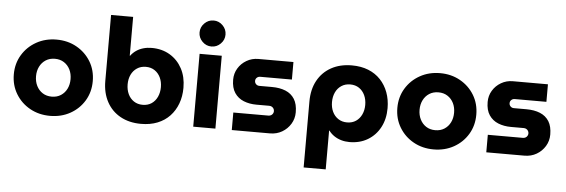

<svg xmlns="http://www.w3.org/2000/svg" viewBox="-57 -942 3965 1346"><g transform="rotate(5 1926.0 -268.5)"><path d="M311.7 12Q233 12 170.2 -23Q107.3 -58 70.5 -119Q33.7 -179.9 33.7 -256.3Q33.7 -332.7 70.5 -393.5Q107.3 -454.3 170.3 -489.5Q233.3 -524.7 312 -524.7Q390.7 -524.7 453.3 -489.5Q516 -454.3 552.7 -393.8Q589.3 -333.3 589.3 -256.1Q589.3 -179.7 552.7 -118.8Q516 -58 453.2 -23Q390.3 12 311.7 12ZM311.6 -123.3Q348.7 -123.3 376 -141Q403.3 -158.7 418.2 -188.8Q433 -218.8 433 -256.6Q433 -294.3 418.2 -324.3Q403.3 -354.3 376 -372Q348.7 -389.7 311.7 -389.7Q274.7 -389.7 247.3 -372Q220 -354.4 205 -324.4Q190 -294.5 190 -256.7Q190 -219 205 -188.9Q220 -158.7 247.3 -141Q274.6 -123.3 311.6 -123.3Z M951.7 12.3Q868.7 12.3 806.7 -22Q744.7 -56.3 710.7 -119Q676.7 -181.7 676.7 -266V-730H832V-457H834.7Q850.3 -478.3 872.7 -493.7Q895 -509 922.7 -516.8Q950.3 -524.7 980.7 -524.7Q1053.7 -524.7 1109 -491.7Q1164.3 -458.7 1195.5 -400.7Q1226.7 -342.7 1226.7 -265.3Q1226.7 -204.7 1207.8 -154Q1189 -103.3 1153.7 -65.8Q1118.3 -28.3 1067.5 -8Q1016.7 12.3 951.7 12.3ZM951.7 -121.7Q988 -121.7 1014.2 -139.3Q1040.3 -157 1054.5 -187.5Q1068.7 -218 1068.7 -256Q1068.7 -293.7 1054.5 -323.7Q1040.3 -353.7 1014.2 -371.3Q988 -389 951.7 -389Q916.3 -389 889.7 -371.3Q863 -353.7 848.8 -323.7Q834.7 -293.7 834.7 -256Q834.7 -218 848.8 -187.5Q863 -157 889.7 -139.3Q916.3 -121.7 951.7 -121.7Z M1318.7 0V-512.7H1474.7V0ZM1396.7 -571Q1359.3 -571 1332.3 -598.2Q1305.3 -625.3 1305.3 -662.3Q1305.3 -699.7 1332.3 -726.8Q1359.3 -754 1396.7 -754Q1434 -754 1461 -726.8Q1488 -699.7 1488 -662.3Q1488 -625.3 1461 -598.2Q1434 -571 1396.7 -571Z M1590 0V-123.3H1836.7Q1847.3 -123.3 1855.3 -127.8Q1863.3 -132.3 1868 -140.2Q1872.7 -148 1872.7 -157.3Q1872.7 -167.3 1868 -175.2Q1863.3 -183 1855.3 -187.7Q1847.3 -192.3 1836.7 -192.3H1746.7Q1697 -192.3 1656.7 -208.5Q1616.3 -224.7 1592.5 -260.2Q1568.7 -295.7 1568.7 -352.7Q1568.7 -396.7 1590.5 -432.8Q1612.3 -469 1649.7 -490.8Q1687 -512.7 1732 -512.7H1979V-389.3H1755.7Q1742.3 -389.3 1732.5 -380.3Q1722.7 -371.3 1722.7 -357.7Q1722.7 -344 1732.2 -334.7Q1741.7 -325.3 1755.7 -325.3H1843.7Q1899.7 -325.3 1940.5 -308.5Q1981.3 -291.7 2003.7 -256Q2026 -220.3 2026 -162.7Q2026 -118 2003.5 -81Q1981 -44 1943.3 -22Q1905.7 0 1858.7 0Z M2389.7 -525Q2454.7 -525 2505.5 -504.7Q2556.3 -484.3 2591.7 -446.8Q2627 -409.3 2645.8 -358.7Q2664.7 -308 2664.7 -247.3Q2664.7 -171 2633.5 -112.5Q2602.3 -54 2547 -21Q2491.7 12 2418.7 12Q2388.3 12 2360.7 4Q2333 -4 2310.7 -19.2Q2288.3 -34.3 2272.7 -55.7H2270V217.3H2114.7V-246.7Q2114.7 -331.7 2148.7 -394Q2182.7 -456.3 2244.7 -490.7Q2306.7 -525 2389.7 -525ZM2389.7 -391Q2354.3 -391 2327.7 -373.3Q2301 -355.7 2286.8 -325.3Q2272.7 -295 2272.7 -256.7Q2272.7 -219.3 2286.8 -189.2Q2301 -159 2327.7 -141.3Q2354.3 -123.7 2389.7 -123.7Q2426 -123.7 2452.2 -141.3Q2478.3 -159 2492.5 -189.2Q2506.7 -219.3 2506.7 -256.7Q2506.7 -295 2492.5 -325.3Q2478.3 -355.7 2452.2 -373.3Q2426 -391 2389.7 -391Z M3010.7 12Q2932 12 2869.2 -23Q2806.3 -58 2769.5 -119Q2732.7 -179.9 2732.7 -256.3Q2732.7 -332.7 2769.5 -393.5Q2806.3 -454.3 2869.3 -489.5Q2932.3 -524.7 3011 -524.7Q3089.7 -524.7 3152.3 -489.5Q3215 -454.3 3251.7 -393.8Q3288.3 -333.3 3288.3 -256.1Q3288.3 -179.7 3251.7 -118.8Q3215 -58 3152.2 -23Q3089.3 12 3010.7 12ZM3010.6 -123.3Q3047.7 -123.3 3075 -141Q3102.3 -158.7 3117.2 -188.8Q3132 -218.8 3132 -256.6Q3132 -294.3 3117.2 -324.3Q3102.3 -354.3 3075 -372Q3047.7 -389.7 3010.7 -389.7Q2973.7 -389.7 2946.3 -372Q2919 -354.4 2904 -324.4Q2889 -294.5 2889 -256.7Q2889 -219 2904 -188.9Q2919 -158.7 2946.3 -141Q2973.6 -123.3 3010.6 -123.3Z M3381 0V-123.3H3627.7Q3638.3 -123.3 3646.3 -127.8Q3654.3 -132.3 3659 -140.2Q3663.7 -148 3663.7 -157.3Q3663.7 -167.3 3659 -175.2Q3654.3 -183 3646.3 -187.7Q3638.3 -192.3 3627.7 -192.3H3537.7Q3488 -192.3 3447.7 -208.5Q3407.3 -224.7 3383.5 -260.2Q3359.7 -295.7 3359.7 -352.7Q3359.7 -396.7 3381.5 -432.8Q3403.3 -469 3440.7 -490.8Q3478 -512.7 3523 -512.7H3770V-389.3H3546.7Q3533.3 -389.3 3523.5 -380.3Q3513.7 -371.3 3513.7 -357.7Q3513.7 -344 3523.2 -334.7Q3532.7 -325.3 3546.7 -325.3H3634.7Q3690.7 -325.3 3731.5 -308.5Q3772.3 -291.7 3794.7 -256Q3817 -220.3 3817 -162.7Q3817 -118 3794.5 -81Q3772 -44 3734.3 -22Q3696.7 0 3649.7 0Z"/></g></svg>

Font: MuseoModerno Thin
Style: Regular
Weight: 100
Designer: Pablo Cosgaya, Héctor Gatti, Marcela Romero, and the Authors of The MuseoModerno Project.
Foundry: Omnibus-Type Team
Version: Version 1.003